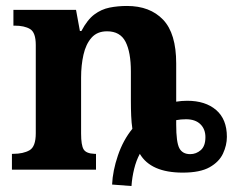

<svg xmlns="http://www.w3.org/2000/svg" viewBox="-20 -569 803 644"><path d="M356 50Q358 4 375.5 -47.5Q393 -99 424 -137Q421 -157 420 -180.5Q419 -204 419 -231V-329Q419 -394 401 -429Q383 -464 339 -464Q306 -464 287 -442.5Q268 -421 260 -385.5Q252 -350 252 -309V-121Q252 -82 260.5 -68Q269 -54 297 -53H302V0H20V-53H24Q58 -53 79 -65Q100 -77 100 -122V-418Q100 -460 81 -471.5Q62 -483 29 -483H25V-536H235L248 -465H253Q273 -503 296.5 -520.5Q320 -538 347.5 -543.5Q375 -549 406 -549Q483 -549 527 -503Q571 -457 571 -356V-228Q589 -231 608 -231Q669 -231 705 -200Q741 -169 741 -110Q741 -82 728 -54Q715 -26 683 -8Q651 10 593 10Q486 10 449 -53Q437 -31 430 -2.5Q423 26 421 55ZM618 -52Q638 -52 653.5 -65.5Q669 -79 669 -109Q669 -136 652 -152.5Q635 -169 604 -169Q586 -169 571 -166V-151Q571 -92 581.5 -72Q592 -52 618 -52Z"/></svg>

Font: NotoSerif-Bold
Style: Regular
Weight: 700
Designer: Monotype Design Team
Foundry: Monotype Imaging Inc.
Version: Version 2.007; ttfautohint (v1.8) -l 8 -r 50 -G 200 -x 14 -D